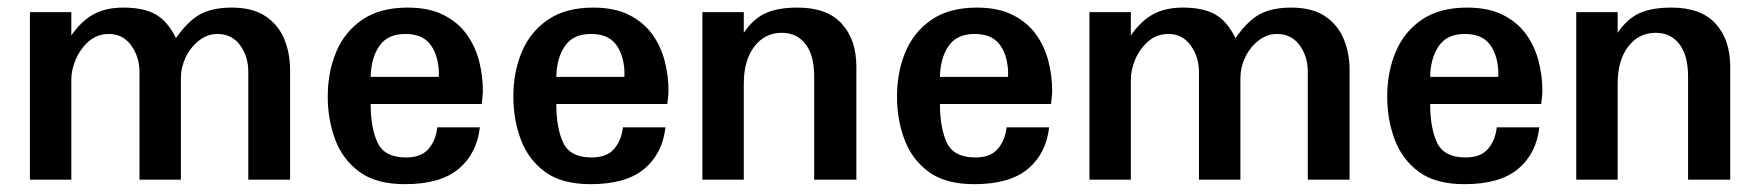

<svg xmlns="http://www.w3.org/2000/svg" viewBox="-20 -466 4573 498"><path d="M57.6 0V-434.6H165V-374Q191.4 -412.1 223.1 -429.2Q254.9 -446.3 299.8 -446.3Q351.6 -446.3 382.8 -429.2Q414.1 -412.1 436.5 -367.2Q468.8 -413.1 500.5 -429.7Q532.2 -446.3 581.1 -446.3Q635.7 -446.3 668.9 -423.8Q702.1 -401.4 717.3 -364.7Q732.4 -328.1 732.4 -284.2V0H624V-279.3Q624 -320.3 602.5 -349.1Q581.1 -377.9 543.9 -377.9Q517.6 -377.9 495.6 -360.4Q473.6 -342.8 461.4 -316.9Q449.2 -291 449.2 -263.7V0H341.8V-279.3Q341.8 -318.4 320.3 -348.1Q298.8 -377.9 262.7 -377.9Q232.4 -377.9 210.4 -358.9Q188.5 -339.8 176.8 -312.5Q165 -285.2 165 -259.8V0Z M1030.3 11.7Q956.1 11.7 912.6 -20Q869.1 -51.8 849.6 -103.5Q830.1 -155.3 830.1 -215.8Q830.1 -279.3 852.1 -331.5Q874 -383.8 919.9 -415Q965.8 -446.3 1037.1 -446.3Q1092.8 -446.3 1130.4 -427.2Q1168 -408.2 1190.4 -377Q1212.9 -345.7 1222.7 -307.6Q1232.4 -269.5 1232.4 -231.4Q1232.4 -222.7 1231.4 -213.9Q1230.5 -205.1 1229.5 -196.3H941.4Q941.4 -133.8 959.5 -95.7Q977.5 -57.6 1033.2 -57.6Q1072.3 -57.6 1091.3 -79.6Q1110.4 -101.6 1114.3 -135.7H1224.6Q1216.8 -67.4 1169.4 -27.8Q1122.1 11.7 1030.3 11.7ZM941.4 -266.6H1118.2Q1118.2 -276.4 1118.2 -283.2Q1115.2 -327.1 1094.7 -352.5Q1074.2 -377.9 1031.2 -377.9Q985.4 -377.9 963.9 -346.7Q942.4 -315.4 941.4 -266.6Z M1511.7 11.7Q1437.5 11.7 1394 -20Q1350.6 -51.8 1331.1 -103.5Q1311.5 -155.3 1311.5 -215.8Q1311.5 -279.3 1333.5 -331.5Q1355.5 -383.8 1401.4 -415Q1447.3 -446.3 1518.6 -446.3Q1574.2 -446.3 1611.8 -427.2Q1649.4 -408.2 1671.9 -377Q1694.3 -345.7 1704.1 -307.6Q1713.9 -269.5 1713.9 -231.4Q1713.9 -222.7 1712.9 -213.9Q1711.9 -205.1 1710.9 -196.3H1422.9Q1422.9 -133.8 1440.9 -95.7Q1459 -57.6 1514.6 -57.6Q1553.7 -57.6 1572.8 -79.6Q1591.8 -101.6 1595.7 -135.7H1706.1Q1698.2 -67.4 1650.9 -27.8Q1603.5 11.7 1511.7 11.7ZM1422.9 -266.6H1599.6Q1599.6 -276.4 1599.6 -283.2Q1596.7 -327.1 1576.2 -352.5Q1555.7 -377.9 1512.7 -377.9Q1466.8 -377.9 1445.3 -346.7Q1423.8 -315.4 1422.9 -266.6Z M1801.8 0V-434.6H1909.2V-380.9Q1933.6 -417 1965.3 -431.6Q1997.1 -446.3 2048.8 -446.3Q2125 -446.3 2163.1 -404.8Q2201.2 -363.3 2201.2 -293V0H2091.8V-267.6Q2091.8 -322.3 2069.3 -351.6Q2046.9 -380.9 2007.8 -380.9Q1963.9 -380.9 1936.5 -345.2Q1909.2 -309.6 1909.2 -249V0Z M2506.8 11.7Q2432.6 11.7 2389.2 -20Q2345.7 -51.8 2326.2 -103.5Q2306.6 -155.3 2306.6 -215.8Q2306.6 -279.3 2328.6 -331.5Q2350.6 -383.8 2396.5 -415Q2442.4 -446.3 2513.7 -446.3Q2569.3 -446.3 2606.9 -427.2Q2644.5 -408.2 2667 -377Q2689.5 -345.7 2699.2 -307.6Q2709 -269.5 2709 -231.4Q2709 -222.7 2708 -213.9Q2707 -205.1 2706.1 -196.3H2418Q2418 -133.8 2436 -95.7Q2454.1 -57.6 2509.8 -57.6Q2548.8 -57.6 2567.9 -79.6Q2586.9 -101.6 2590.8 -135.7H2701.2Q2693.4 -67.4 2646 -27.8Q2598.6 11.7 2506.8 11.7ZM2418 -266.6H2594.7Q2594.7 -276.4 2594.7 -283.2Q2591.8 -327.1 2571.3 -352.5Q2550.8 -377.9 2507.8 -377.9Q2461.9 -377.9 2440.4 -346.7Q2418.9 -315.4 2418 -266.6Z M2805.7 0V-434.6H2913.1V-374Q2939.5 -412.1 2971.2 -429.2Q3002.9 -446.3 3047.9 -446.3Q3099.6 -446.3 3130.9 -429.2Q3162.1 -412.1 3184.6 -367.2Q3216.8 -413.1 3248.5 -429.7Q3280.3 -446.3 3329.1 -446.3Q3383.8 -446.3 3417 -423.8Q3450.2 -401.4 3465.3 -364.7Q3480.5 -328.1 3480.5 -284.2V0H3372.1V-279.3Q3372.1 -320.3 3350.6 -349.1Q3329.1 -377.9 3292 -377.9Q3265.6 -377.9 3243.7 -360.4Q3221.7 -342.8 3209.5 -316.9Q3197.3 -291 3197.3 -263.7V0H3089.8V-279.3Q3089.8 -318.4 3068.4 -348.1Q3046.9 -377.9 3010.7 -377.9Q2980.5 -377.9 2958.5 -358.9Q2936.5 -339.8 2924.8 -312.5Q2913.1 -285.2 2913.1 -259.8V0Z M3778.3 11.7Q3704.1 11.7 3660.6 -20Q3617.2 -51.8 3597.7 -103.5Q3578.1 -155.3 3578.1 -215.8Q3578.1 -279.3 3600.1 -331.5Q3622.1 -383.8 3668 -415Q3713.9 -446.3 3785.2 -446.3Q3840.8 -446.3 3878.4 -427.2Q3916 -408.2 3938.5 -377Q3960.9 -345.7 3970.7 -307.6Q3980.5 -269.5 3980.5 -231.4Q3980.5 -222.7 3979.5 -213.9Q3978.5 -205.1 3977.5 -196.3H3689.5Q3689.5 -133.8 3707.5 -95.7Q3725.6 -57.6 3781.2 -57.6Q3820.3 -57.6 3839.4 -79.6Q3858.4 -101.6 3862.3 -135.7H3972.7Q3964.8 -67.4 3917.5 -27.8Q3870.1 11.7 3778.3 11.7ZM3689.5 -266.6H3866.2Q3866.2 -276.4 3866.2 -283.2Q3863.3 -327.1 3842.8 -352.5Q3822.3 -377.9 3779.3 -377.9Q3733.4 -377.9 3711.9 -346.7Q3690.4 -315.4 3689.5 -266.6Z M4068.4 0V-434.6H4175.8V-380.9Q4200.2 -417 4231.9 -431.6Q4263.7 -446.3 4315.4 -446.3Q4391.6 -446.3 4429.7 -404.8Q4467.8 -363.3 4467.8 -293V0H4358.4V-267.6Q4358.4 -322.3 4335.9 -351.6Q4313.5 -380.9 4274.4 -380.9Q4230.5 -380.9 4203.1 -345.2Q4175.8 -309.6 4175.8 -249V0Z"/></svg>

Font: Padauk
Style: Bold
Weight: 700
Designer: Debbi Hosken, Becca Hirsbrunner Spalinger
Foundry: SIL International
Version: Version 5.003